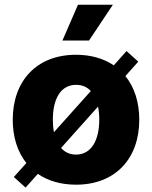

<svg xmlns="http://www.w3.org/2000/svg" viewBox="-20 -790 659 832"><path d="M309.6 10.3C480 10.3 583.5 -103 583.5 -271C583.5 -347.2 562.5 -412.1 523.4 -460.4L579.1 -522.9L528.3 -568.8L473.1 -506.8C429.7 -536.1 374.5 -552.7 309.6 -552.7C138.7 -552.7 35.2 -439.5 35.2 -271C35.2 -195.8 56.2 -131.3 94.2 -83.5L40 -22.9L90.8 22.9L144 -36.6C188 -6.3 243.7 10.3 309.6 10.3ZM250.5 -614.3H365.7L469.2 -769.5H317.9ZM309.6 -120.1C282.7 -120.1 260.7 -130.4 244.6 -148.9L404.8 -328.1C408.2 -311.5 410.2 -292.5 410.2 -272C410.2 -181.2 375 -120.1 309.6 -120.1ZM213.9 -217.3C210.4 -233.9 209 -252 209 -272C209 -363.3 244.1 -422.4 309.6 -422.4C335.9 -422.4 357.4 -413.1 373.5 -395.5Z"/></svg>

Font: Inter ExtraBold
Style: Regular
Weight: 800
Designer: Rasmus Andersson
Foundry: rsms
Version: Version 4.001;git-9221beed3